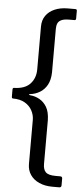

<svg xmlns="http://www.w3.org/2000/svg" viewBox="-61 -775 426 973"><g transform="rotate(5 152.5 -288.5)"><path d="M116 -639Q116 -671 132 -694Q148 -717 177 -729.5Q206 -742 244 -742H281Q290 -742 290 -735V-694Q290 -686 281 -686H256Q230 -686 216 -679.5Q202 -673 197 -661.5Q192 -650 192 -633V-412Q191 -373 177 -348Q163 -323 140.5 -309.5Q118 -296 92 -293Q86 -292 85.5 -290Q85 -288 92 -287Q117 -285 139.5 -272.5Q162 -260 176.5 -235.5Q191 -211 192 -169V54Q192 82 205.5 95.5Q219 109 256 109H279Q290 109 290 119V154Q290 165 279 165H245Q206 165 177 152Q148 139 132 115.5Q116 92 116 61V-164Q116 -188 104 -211Q92 -234 67.5 -248.5Q43 -263 6 -263Q0 -263 0 -273V-307Q0 -317 6 -317Q62 -318 89 -347Q116 -376 116 -421V-639Z"/></g></svg>

Font: Libre Franklin
Style: Regular
Weight: 400
Designer: Pablo Impallari, Rodrigo Fuenzalida, Nhung Nguyen
Foundry: Impallari Type
Version: Version 3.000